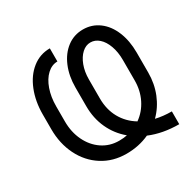

<svg xmlns="http://www.w3.org/2000/svg" viewBox="-158 -891 1094 1077"><g transform="rotate(-30 389.0 -352.5)"><path d="M517.6 -21.5Q449.7 9.8 369.1 9.8Q281.7 9.8 213.9 -33.4Q146 -76.7 108.6 -152.1Q71.3 -227.5 71.3 -320.3V-416Q71.3 -501 98.9 -569.8Q126.5 -638.7 176.5 -678.2Q226.6 -717.8 291 -717.8V-632.8Q254.4 -632.8 224.1 -604.7Q193.8 -576.7 176.5 -527.6Q159.2 -478.5 159.2 -418V-320.3Q159.2 -251 186.3 -194.8Q213.4 -138.7 261.2 -106.4Q309.1 -74.2 369.1 -74.2Q397.5 -74.2 421.4 -79.1Q365.7 -125.5 335.7 -190.9Q305.7 -256.3 305.7 -335V-456.1Q305.7 -529.3 330.6 -588.9Q355.5 -648.4 400.6 -682.6Q445.8 -716.8 503.9 -716.8Q562 -716.8 606.9 -683.3Q651.9 -649.9 676.5 -590.1Q701.2 -530.3 701.2 -454.1V-324.2Q701.2 -252 675.8 -189.2Q650.4 -126.5 604 -80.6Q651.9 -69.3 707 -69.3V13.7Q601.6 13.7 517.6 -21.5ZM511.7 -117.2Q559.6 -150.9 586.4 -204.8Q613.3 -258.8 613.3 -324.2V-456.1Q613.3 -507.8 598.6 -548.1Q584 -588.4 559.1 -610.6Q534.2 -632.8 503.9 -632.8Q474.1 -632.8 449 -609.9Q423.8 -586.9 408.7 -546.9Q393.6 -506.8 393.6 -457V-334Q393.6 -262.7 424.3 -207Q455.1 -151.4 511.7 -117.2Z"/></g></svg>

Font: Pretendard
Style: Regular
Weight: 400
Designer: Base glyphs from Inter by Rasmus Andersson; Hangeul glyphs from Noto Sans CJK(Source Han Sans) by Jang Soo-young and Kan
Foundry: Kil Hyung-jin
Version: Version 1.309